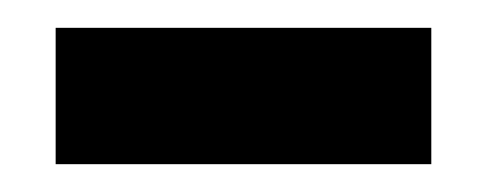

<svg xmlns="http://www.w3.org/2000/svg" viewBox="-20 -740 350 138"><path d="M290 -720V-622H20V-720Z"/></svg>

Font: Minipax
Style: Bold
Weight: 700
Designer: Raphaël Ronot, Igor Stepanchenko (Cyrillic)
Foundry: steppetype
Version: Version 1.002